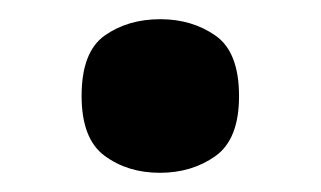

<svg xmlns="http://www.w3.org/2000/svg" viewBox="-20 -455 334 200"><path d="M146.5 -275Q113 -275 89 -292.7Q65 -310.3 65 -355.1Q65 -401 89.1 -418Q113.2 -435 147 -435Q180 -435 204.5 -417.9Q229 -400.8 229 -354.8Q229 -310 204.5 -292.5Q180 -275 146.5 -275Z"/></svg>

Font: Noto Serif Armenian
Style: Regular
Weight: 400
Designer: Monotype Design Team
Foundry: Monotype Imaging Inc.
Version: Version 2.007